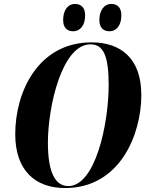

<svg xmlns="http://www.w3.org/2000/svg" viewBox="-20 -939 752 970"><path d="M534 -781C562 -781 593 -803 593 -862C593 -901 573 -919 542 -919C505 -919 482 -885 482 -838C482 -799 502 -781 534 -781ZM350 -781C379 -781 410 -803 410 -862C410 -901 389 -919 359 -919C321 -919 299 -885 299 -838C299 -799 319 -781 350 -781ZM309 11C585 11 694 -258 694 -459C694 -649 585 -725 443 -725C174 -725 57 -477 57 -261C57 -79 157 11 309 11ZM325 1C263 1 222 -60 222 -218C222 -400 293 -715 437 -715C501 -715 529 -660 529 -510C529 -313 462 1 325 1Z"/></svg>

Font: Noto Serif Display Condensed ExtraBold
Style: Italic
Weight: 800
Width: 3
Italic angle: -12°
Designer: Monotype Design Team
Foundry: Monotype Imaging Inc.
Version: Version 2.009